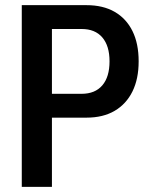

<svg xmlns="http://www.w3.org/2000/svg" viewBox="-20 -725 584 745"><path d="M64.5 0V-705H315.5Q380 -705 425 -679Q470 -653 494 -604.5Q518 -556 518 -487Q518 -419 494 -370.2Q470 -321.5 425 -295Q380 -268.5 315.5 -268.5H181.5V0ZM181.5 -361H296.5Q349 -361 377 -393.8Q405 -426.5 405 -487Q405 -547 377 -579.8Q349 -612.5 296.5 -612.5H181.5Z"/></svg>

Font: Nunito Sans 12pt ExtraLight Condensed
Style: Regular
Weight: 200
Width: 3
Version: Version 3.101;gftools[0.9.27]